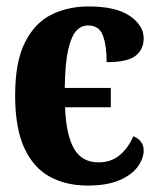

<svg xmlns="http://www.w3.org/2000/svg" viewBox="-20 -566 488 596"><path d="M252 10Q185 10 134.5 -17.5Q84 -45 55.5 -106.5Q27 -168 27 -270Q27 -375 58 -435.5Q89 -496 140.5 -521Q192 -546 255 -546Q340 -546 383 -516.5Q426 -487 426 -447Q426 -413 401 -393Q376 -373 311 -373Q311 -424 299.5 -455.5Q288 -487 253 -487Q232 -487 216.5 -470Q201 -453 191.5 -411Q182 -369 181 -293H324V-233H182Q185 -148 209.5 -105Q234 -62 286 -62Q324 -62 350.5 -83.5Q377 -105 394 -143Q426 -130 426 -99Q426 -74 407.5 -48.5Q389 -23 350.5 -6.5Q312 10 252 10Z"/></svg>

Font: Noto Serif ExtraCondensed ExtraBold
Style: Regular
Weight: 800
Width: 2
Designer: Monotype Design Team
Foundry: Monotype Imaging Inc.
Version: Version 2.013; ttfautohint (v1.8.4.7-5d5b)